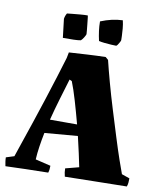

<svg xmlns="http://www.w3.org/2000/svg" viewBox="-94 -945 857 1025"><g transform="rotate(10 334.5 -432.0)"><path d="M6 6Q4 -4 2 -16.5Q0 -29 0 -41L44 -55Q53 -82 70.5 -133.5Q88 -185 110 -250Q132 -315 154 -383.5Q176 -452 195.5 -514Q215 -576 228 -620L234 -651Q281 -654 333.5 -657Q386 -660 432 -661L447 -648Q459 -598 477.5 -530.5Q496 -463 518.5 -390Q541 -317 562 -249.5Q583 -182 600.5 -131.5Q618 -81 626 -60L669 -45Q669 -33 668 -21.5Q667 -10 663 0Q572 1 486.5 3Q401 5 328 6Q322 -17 322 -38L395 -57Q389 -88 379.5 -130.5Q370 -173 359 -220L180 -205Q172 -166 166.5 -129Q161 -92 159 -58L242 -38Q242 -28 241 -18.5Q240 -9 237 0Q173 1 114.5 2.5Q56 4 6 6ZM197 -280H344Q327 -344 309.5 -403.5Q292 -463 276 -503L263 -509Q248 -459 230 -399Q212 -339 197 -280ZM382 -739Q376 -765 372.5 -791.5Q369 -818 369 -843Q430 -868 488 -870Q493 -849 495 -826.5Q497 -804 497.5 -786.5Q498 -769 498 -764Q498 -761 493.5 -752.5Q489 -744 484 -737Q479 -730 476 -730Q468 -730 450 -731Q432 -732 413 -734Q394 -736 382 -739ZM189 -722 177 -823Q179 -839 188 -854Q196 -855 216 -857Q236 -859 258.5 -861Q281 -863 299 -863Q300 -863 301.5 -849.5Q303 -836 305 -817.5Q307 -799 308.5 -783Q310 -767 310 -763Q308 -756 300.5 -744Q293 -732 286 -726Q271 -723 247 -722.5Q223 -722 189 -722Z"/></g></svg>

Font: Labrada ExtraBold
Style: Regular
Weight: 800
Designer: Mercedes Jáuregui
Foundry: Omnibus-Type Team
Version: Version 1.000; ttfautohint (v1.8.4.7-5d5b)